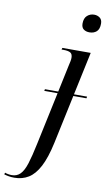

<svg xmlns="http://www.w3.org/2000/svg" viewBox="-241 -804 607 1094"><g transform="rotate(10 62.0 -257.0)"><path d="M202 -650Q182 -650 168.5 -660Q155 -670 155 -693Q155 -724 172 -739Q189 -754 212 -754Q231 -754 245 -743.5Q259 -733 259 -710Q259 -678 243 -664Q227 -650 202 -650ZM-75 240Q-93 240 -107.5 237.5Q-122 235 -135 231L-132 221Q-125 224 -113.5 226Q-102 228 -92 228Q-63 228 -43.5 208.5Q-24 189 -10 145Q4 101 19 29L84 -277H7L9 -287H86L119 -443Q122 -456 124.5 -467.5Q127 -479 127 -489Q127 -511 114.5 -518.5Q102 -526 75 -526H63L66 -536H230L177 -287H253L251 -277H175L115 5Q96 93 69 144.5Q42 196 6 218Q-30 240 -75 240Z"/></g></svg>

Font: Noto Serif Display Condensed
Style: Italic
Weight: 400
Width: 3
Italic angle: -12°
Designer: Monotype Design Team
Foundry: Monotype Imaging Inc.
Version: Version 2.009